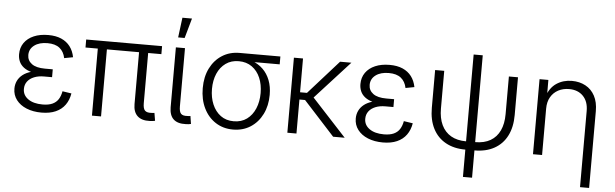

<svg xmlns="http://www.w3.org/2000/svg" viewBox="-55 -955 4370 1365"><g transform="rotate(5 2130.0 -273.0)"><path d="M257.3 9.8Q196.8 9.8 150.1 -9.3Q103.5 -28.3 77.1 -63Q50.8 -97.7 50.8 -143.6Q50.8 -173.3 62.7 -198.7Q74.7 -224.1 99.1 -243.4Q123.5 -262.7 161.9 -273.4Q200.2 -284.2 252.9 -284.2H310.5V-247.6H252.9Q213.4 -247.6 182.9 -235.4Q152.3 -223.1 135.3 -200.7Q118.2 -178.2 118.2 -147Q118.2 -102.5 156.5 -75.4Q194.8 -48.3 259.3 -48.3Q302.2 -48.3 329.6 -60.8Q356.9 -73.2 372.1 -96.9Q387.2 -120.6 393.1 -154.3L457.5 -144.5Q449.7 -96.7 424.8 -62Q399.9 -27.3 357.9 -8.8Q315.9 9.8 257.3 9.8ZM253.9 -260.3Q201.7 -260.3 165 -270Q128.4 -279.8 105.7 -297.4Q83 -314.9 72.8 -338.6Q62.5 -362.3 62.5 -390.1Q62.5 -437 86.9 -471.7Q111.3 -506.3 155.3 -525.1Q199.2 -543.9 257.8 -543.9Q312.5 -543.9 351.3 -526.9Q390.1 -509.8 414.1 -478.3Q438 -446.8 446.8 -401.9L384.3 -390.1Q375 -436 344 -460.9Q313 -485.8 257.3 -485.8Q198.7 -485.8 163.6 -459.5Q128.4 -433.1 128.4 -390.1Q128.4 -351.1 160.2 -327.4Q191.9 -303.7 254.9 -303.7H310.5V-260.3Z M1028.8 2Q971.2 4.4 941.2 -23.7Q911.1 -51.8 911.1 -108.4V-515.1H976.1V-120.1Q976.1 -82 989.7 -68.1Q1003.4 -54.2 1035.2 -56.2Q1043.9 -56.6 1048.3 -56.9Q1052.7 -57.1 1057.6 -58.1L1066.9 -2.4Q1059.6 -1 1049.8 0.5Q1040 2 1028.8 2ZM616.7 0V-515.1H681.6V0ZM528.8 -478.5V-535.6H1070.3V-478.5Z M1286.6 2Q1228 4.4 1198.5 -23.2Q1168.9 -50.8 1168.9 -108.4V-535.6H1233.9V-120.1Q1233.9 -81.5 1247.3 -67.9Q1260.7 -54.2 1292.5 -56.6Q1300.3 -56.6 1304.9 -57.1Q1309.6 -57.6 1314.5 -58.6L1323.2 -2.4Q1316.4 -0.5 1306.6 0.7Q1296.9 2 1286.6 2ZM1178.7 -607.4 1196.8 -749.5H1265.1L1225.1 -607.4Z M1623.5 11.2Q1553.2 11.2 1499 -23.9Q1444.8 -59.1 1414.6 -121.1Q1384.3 -183.1 1384.3 -263.7Q1384.3 -344.7 1414.8 -405.8Q1445.3 -466.8 1499.3 -501.2Q1553.2 -535.6 1623.5 -535.6H1914.6V-479.5H1694.3L1623.5 -476.6Q1569.3 -476.6 1530.5 -448.7Q1491.7 -420.9 1470.9 -372.8Q1450.2 -324.7 1450.2 -263.7Q1450.2 -202.6 1470.9 -153.8Q1491.7 -105 1530.3 -76.4Q1568.8 -47.9 1623.5 -47.9Q1678.7 -47.9 1717.5 -76.4Q1756.3 -105 1776.9 -154.1Q1797.4 -203.1 1797.4 -263.7Q1797.4 -324.7 1776.9 -372.8Q1756.3 -420.9 1717.3 -448.7Q1678.2 -476.6 1623.5 -476.6V-502.4Q1675.3 -502.4 1719 -486.1Q1762.7 -469.7 1794.9 -438.5Q1827.1 -407.2 1845 -361.6Q1862.8 -315.9 1862.8 -257.3Q1862.8 -179.7 1832.5 -118.9Q1802.2 -58.1 1748.3 -23.4Q1694.3 11.2 1623.5 11.2Z M2076.2 -535.6V0H2011.2V-535.6ZM2421.4 -535.6 2154.3 -242.7H2049.3V-294.4H2125.5L2340.8 -535.6ZM2337.9 0 2112.8 -246.6 2151.9 -291 2420.4 0Z M2693.4 9.8Q2632.8 9.8 2586.2 -9.3Q2539.6 -28.3 2513.2 -63Q2486.8 -97.7 2486.8 -143.6Q2486.8 -173.3 2498.8 -198.7Q2510.7 -224.1 2535.2 -243.4Q2559.6 -262.7 2597.9 -273.4Q2636.2 -284.2 2689 -284.2H2746.6V-247.6H2689Q2649.4 -247.6 2618.9 -235.4Q2588.4 -223.1 2571.3 -200.7Q2554.2 -178.2 2554.2 -147Q2554.2 -102.5 2592.5 -75.4Q2630.9 -48.3 2695.3 -48.3Q2738.3 -48.3 2765.6 -60.8Q2793 -73.2 2808.1 -96.9Q2823.2 -120.6 2829.1 -154.3L2893.6 -144.5Q2885.7 -96.7 2860.8 -62Q2835.9 -27.3 2793.9 -8.8Q2752 9.8 2693.4 9.8ZM2689.9 -260.3Q2637.7 -260.3 2601.1 -270Q2564.5 -279.8 2541.7 -297.4Q2519 -314.9 2508.8 -338.6Q2498.5 -362.3 2498.5 -390.1Q2498.5 -437 2522.9 -471.7Q2547.4 -506.3 2591.3 -525.1Q2635.3 -543.9 2693.8 -543.9Q2748.5 -543.9 2787.4 -526.9Q2826.2 -509.8 2850.1 -478.3Q2874 -446.8 2882.8 -401.9L2820.3 -390.1Q2811 -436 2780 -460.9Q2749 -485.8 2693.4 -485.8Q2634.8 -485.8 2599.6 -459.5Q2564.5 -433.1 2564.5 -390.1Q2564.5 -351.1 2596.2 -327.4Q2627.9 -303.7 2690.9 -303.7H2746.6V-260.3Z M3282.2 9.3Q3200.2 9.3 3141.1 -23.7Q3082 -56.6 3050.5 -118.2Q3019 -179.7 3019 -266.1V-535.6H3084V-266.6Q3084 -198.2 3106.9 -149.7Q3129.9 -101.1 3174.1 -75.4Q3218.3 -49.8 3282.2 -49.8H3347.2Q3411.6 -49.8 3455.8 -75.4Q3500 -101.1 3522.7 -149.7Q3545.4 -198.2 3545.4 -266.6V-535.6H3610.4V-266.1Q3610.4 -179.7 3579.1 -118.2Q3547.9 -56.6 3488.8 -23.7Q3429.7 9.3 3347.2 9.3ZM3282.2 204.1V-669.4H3347.2V204.1Z M3829.1 -331.1V0H3764.2V-535.6H3827.1L3827.6 -410.2H3814.9Q3837.4 -480 3885.3 -511.7Q3933.1 -543.5 3995.1 -543.5Q4049.8 -543.5 4092.3 -520.5Q4134.8 -497.6 4158.7 -453.1Q4182.6 -408.7 4182.6 -343.8V204.1H4117.7V-339.4Q4117.7 -407.2 4080.3 -445.6Q4043 -483.9 3980 -483.9Q3937 -483.9 3902.8 -465.8Q3868.7 -447.8 3848.9 -413.6Q3829.1 -379.4 3829.1 -331.1Z"/></g></svg>

Font: Inter 20pt Light
Style: Regular
Weight: 300
Version: Version 4.001;git-66647c0bb